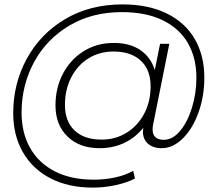

<svg xmlns="http://www.w3.org/2000/svg" viewBox="-20 -669 990 872"><path d="M908 -316Q908 -233 882 -159.5Q856 -86 811 -41Q766 4 714 4Q675 4 652 -16.5Q629 -37 629 -72Q629 -76 631 -89Q596 -45 545.5 -20.5Q495 4 432 4Q341 4 286.5 -49Q232 -102 232 -190Q232 -270 266 -334.5Q300 -399 360 -436.5Q420 -474 497 -474Q570 -474 617.5 -441.5Q665 -409 683 -351L707 -470H749L676 -106Q673 -92 673 -82Q673 -34 724 -34Q764 -34 798 -74.5Q832 -115 852 -180.5Q872 -246 872 -316Q872 -406 833.5 -473Q795 -540 719 -577Q643 -614 533 -614Q398 -614 294.5 -552.5Q191 -491 134.5 -386.5Q78 -282 78 -157Q78 -66 116.5 2.5Q155 71 228.5 109Q302 147 406 147Q456 147 502.5 137Q549 127 585 107L593 142Q555 161 504.5 172Q454 183 401 183Q290 183 208.5 140.5Q127 98 83.5 21.5Q40 -55 40 -155Q40 -289 101.5 -402Q163 -515 275.5 -582Q388 -649 536 -649Q654 -649 738 -607.5Q822 -566 865 -491Q908 -416 908 -316ZM664 -277Q664 -352 619.5 -393.5Q575 -435 496 -435Q432 -435 382 -404Q332 -373 303.5 -317.5Q275 -262 275 -193Q275 -118 318.5 -76.5Q362 -35 442 -35Q505 -35 555.5 -66.5Q606 -98 635 -153Q664 -208 664 -277Z"/></svg>

Font: Montserrat Ace
Style: Light Italic
Weight: 300
Italic angle: -11.3°
Designer: Julieta Ulanovsky
Foundry: Julieta Ulanovsky
Version: Version 1